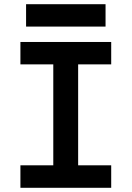

<svg xmlns="http://www.w3.org/2000/svg" viewBox="-20 -893 626 913"><path d="M77.1 0V-106.9H233.4V-586.9H77.1V-693.4H508.8V-586.9H351.6V-106.9H508.8V0ZM104 -766.6V-873H481.9V-766.6Z"/></svg>

Font: Cascadia Mono PL SemiBold
Style: Regular
Weight: 600
Monospace: yes
Designer: Aaron Bell
Foundry: Saja Typeworks
Version: Version 2404.023; ttfautohint (v1.8.4)